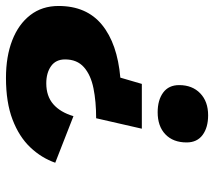

<svg xmlns="http://www.w3.org/2000/svg" viewBox="-65 -492 717 643"><g transform="rotate(90 293.5 -170.5)"><path d="M403 -287 368 -134Q312 -134 267.5 -125Q223 -116 197 -93Q171 -70 171 -30Q171 1 193.5 17Q216 33 251 33Q294 33 321 9.5Q348 -14 361 -58L517 3Q501 49 465.5 86.5Q430 124 372.5 146Q315 168 233 168Q161 168 107 147Q53 126 22.5 86.5Q-8 47 -8 -8Q-8 -102 55 -153.5Q118 -205 232 -215L253 -287ZM358 -509Q399 -509 424 -490.5Q449 -472 449 -437Q449 -392 422 -366Q395 -340 348 -340Q307 -340 282 -358.5Q257 -377 257 -412Q257 -456 284.5 -482.5Q312 -509 358 -509Z"/></g></svg>

Font: Work Sans
Style: Bold Italic
Weight: 700
Italic angle: -13°
Designer: Wei Huang
Foundry: Wei Huang
Version: Version 2.010; ttfautohint (v1.8.3)